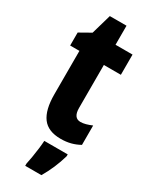

<svg xmlns="http://www.w3.org/2000/svg" viewBox="-226 -715 786 987"><g transform="rotate(30 167.0 -221.0)"><path d="M251 -116Q265 -116 281.5 -120.5Q298 -125 317 -133V-18Q292 -4 265 3Q238 10 206 10Q131 10 97.5 -35Q64 -80 64 -172V-430H9V-507L76 -545L110 -663H209V-550H310V-430H209V-175Q209 -116 251 -116ZM278 72Q255 152 214 221H118V208Q122 190 126.5 163.5Q131 137 134.5 109Q138 81 139 61H278Z"/></g></svg>

Font: Noto Sans Myanmar UI ExtraCondensed ExtraBold
Style: Regular
Weight: 800
Width: 2
Designer: Monotype Design Team
Foundry: Monotype Imaging Inc.
Version: Version 2.103; ttfautohint (v1.8.4.7-5d5b)